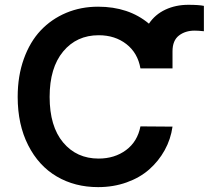

<svg xmlns="http://www.w3.org/2000/svg" viewBox="-20 -765 864 795"><path d="M694.3 -481.9H561.5Q550.3 -545.9 503.2 -582.5Q456.1 -619.1 388.7 -619.1Q297.4 -619.1 241.5 -551.8Q185.5 -484.4 185.5 -363.8Q185.5 -241.7 241.5 -175Q297.4 -108.4 388.2 -108.4Q454.6 -108.4 502 -143.6Q549.3 -178.7 561.5 -241.7L694.3 -240.7Q687 -188.5 661.9 -143.1Q636.7 -97.7 597.9 -63.5Q559.1 -29.3 504.4 -9.8Q449.7 9.8 386.2 9.8Q290 9.8 215.1 -34.2Q140.1 -78.1 96.7 -163.6Q53.2 -249 53.2 -363.8Q53.2 -450.2 78.6 -521Q104 -591.8 148.4 -638.9Q192.9 -686 253.9 -711.7Q314.9 -737.3 386.2 -737.3Q512.7 -737.3 596.7 -667Q622.1 -705.1 664.8 -725.1Q707.5 -745.1 759.8 -745.1Q802.7 -745.1 824.2 -740.7V-635.7Q799.8 -638.2 786.1 -638.2Q747.1 -638.2 720.7 -617.7Q694.3 -597.2 694.3 -552.7Z"/></svg>

Font: Interop SemBd
Style: Regular
Weight: 600
Designer: Rasmus Andersson, Google, Jang Haemin
Foundry: jhaemin
Version: Version 1.007